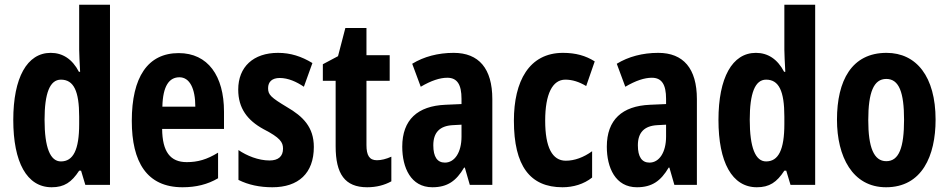

<svg xmlns="http://www.w3.org/2000/svg" viewBox="-20 -780 4003 810"><path d="M198 10C251 10 282 -11 314 -60H322L340 0H444V-760H314V-570C314 -549 316 -519 318 -477H313C285 -531 244 -557 194 -557C94 -557 36 -452 36 -274C36 -96 93 10 198 10ZM237 -99C192 -99 168 -157 168 -275C168 -386 190 -444 237 -444C291 -444 314 -396 314 -288V-257C314 -148 289 -99 237 -99Z M734 -556C603 -556 536 -454 536 -270C536 -97 599 10 750 10C807 10 856 -2 900 -28V-136C853 -107 814 -96 768 -96C698 -96 665 -140 664 -236H925V-309C925 -460 857 -556 734 -556ZM737 -454C780 -454 804 -407 804 -330H665C667 -418 694 -454 737 -454Z M1304 -160C1304 -244 1258 -289 1191 -328C1123 -369 1111 -380 1111 -408C1111 -435 1128 -451 1160 -451C1196 -451 1231 -435 1262 -414L1298 -514C1252 -542 1206 -557 1153 -557C1049 -557 985 -498 985 -402C985 -323 1024 -272 1092 -235C1162 -199 1174 -180 1174 -153C1174 -120 1154 -103 1117 -103C1070 -103 1021 -123 986 -147V-21C1028 0 1076 10 1129 10C1239 10 1304 -49 1304 -160Z M1570 -104C1538 -104 1526 -125 1526 -168V-439H1624V-547H1526V-662H1437L1406 -543L1342 -509V-439H1396V-163C1396 -46 1435 10 1529 10C1568 10 1602 1 1631 -15V-119C1609 -109 1588 -104 1570 -104Z M1894 -557C1828 -557 1768 -541 1719 -511L1755 -414C1799 -440 1836 -452 1867 -452C1909 -452 1927 -423 1927 -363V-341L1859 -338C1742 -333 1677 -275 1677 -161C1677 -73 1713 10 1804 10C1868 10 1905 -17 1938 -73H1941L1962 0H2057V-362C2057 -491 2000 -557 1894 -557ZM1890 -252 1927 -254V-204C1927 -137 1898 -94 1857 -94C1825 -94 1808 -118 1808 -167C1808 -221 1835 -249 1890 -252Z M2353 10C2398 10 2443 -3 2478 -31V-142C2442 -116 2404 -102 2367 -102C2310 -102 2280 -158 2280 -271C2280 -384 2311 -444 2365 -444C2394 -444 2423 -435 2453 -417L2489 -521C2451 -545 2409 -557 2355 -557C2212 -557 2148 -437 2148 -271C2148 -80 2216 10 2353 10Z M2757 -557C2691 -557 2631 -541 2582 -511L2618 -414C2662 -440 2699 -452 2730 -452C2772 -452 2790 -423 2790 -363V-341L2722 -338C2605 -333 2540 -275 2540 -161C2540 -73 2576 10 2667 10C2731 10 2768 -17 2801 -73H2804L2825 0H2920V-362C2920 -491 2863 -557 2757 -557ZM2753 -252 2790 -254V-204C2790 -137 2761 -94 2720 -94C2688 -94 2671 -118 2671 -167C2671 -221 2698 -249 2753 -252Z M3173 10C3226 10 3257 -11 3289 -60H3297L3315 0H3419V-760H3289V-570C3289 -549 3291 -519 3293 -477H3288C3260 -531 3219 -557 3169 -557C3069 -557 3011 -452 3011 -274C3011 -96 3068 10 3173 10ZM3212 -99C3167 -99 3143 -157 3143 -275C3143 -386 3165 -444 3212 -444C3266 -444 3289 -396 3289 -288V-257C3289 -148 3264 -99 3212 -99Z M3927 -275C3927 -457 3846 -557 3720 -557C3573 -557 3511 -440 3511 -275C3511 -120 3576 10 3718 10C3870 10 3927 -123 3927 -275ZM3643 -273C3643 -391 3666 -447 3719 -447C3773 -447 3794 -390 3794 -275C3794 -158 3773 -100 3719 -100C3666 -100 3643 -159 3643 -273Z"/></svg>

Font: Noto Sans Ethiopic ExtraCondensed
Style: Bold
Weight: 700
Width: 2
Designer: Monotype Design Team
Foundry: Monotype Imaging Inc.
Version: Version 2.102